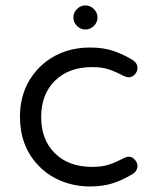

<svg xmlns="http://www.w3.org/2000/svg" viewBox="-20 -675 561 699"><path d="M480.5 -71.3Q480.5 -84 469.2 -95.2Q460 -104.5 449.2 -104.5Q440.9 -104.5 430.2 -98.9Q419.4 -93.3 409.2 -88.9Q388.7 -79.1 373 -74.7Q349.6 -67.4 315.4 -67.4Q229.5 -67.4 179.2 -117.7Q129.9 -167 129.9 -249Q129.9 -332 180.2 -381.3Q230.5 -430.7 315.4 -430.7Q349.6 -430.7 373 -423.3Q396 -416.5 430.7 -398.4Q440.9 -393.6 449.2 -393.6Q460.9 -393.6 470.7 -404.1Q480.5 -414.6 480.5 -426.8Q480.5 -444.8 463.9 -456.1Q427.7 -478 391.6 -490Q355.5 -502 307.6 -502Q213.9 -502 145.5 -449.2Q111.3 -422.4 87.9 -384.3Q52.7 -326.2 52.7 -250Q52.7 -145 116.7 -75.7Q143.6 -45.9 180.7 -26.4Q239.7 3.9 307.6 3.9Q355.5 3.9 391.6 -8.1Q427.7 -20 463.9 -42Q480.5 -53.2 480.5 -71.3ZM260.3 -580.6Q273.4 -567.4 291 -567.4Q308.6 -567.4 321.8 -580.6Q335 -593.8 335 -611.3Q335 -628.9 321.8 -642.1Q308.6 -655.3 291 -655.3Q273.4 -655.3 260.3 -642.1Q247.1 -628.9 247.1 -611.3Q247.1 -593.8 260.3 -580.6Z"/></svg>

Font: YuPearl-Light
Style: Light
Weight: 300
Designer: Max Yao
Foundry: Max-Everyday
Version: Version 1.011; ttfautohint (v1.8.3)